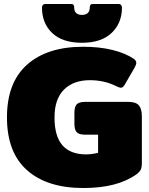

<svg xmlns="http://www.w3.org/2000/svg" viewBox="-20 -930 748 965"><path d="M191 -892Q191 -900 195.5 -905Q200 -910 207 -910H336Q346 -910 349.5 -905.5Q353 -901 353 -891Q353 -873 363.5 -864Q374 -855 392 -855Q410 -855 420.5 -864Q431 -873 431 -891Q431 -901 434.5 -905.5Q438 -910 448 -910H577Q584 -910 588.5 -905Q593 -900 593 -892Q593 -814 541 -764.5Q489 -715 392 -715Q294 -715 242.5 -764Q191 -813 191 -892ZM15 -340Q15 -515 116 -605Q217 -695 398 -695Q480 -695 545 -679Q610 -663 653 -634Q665 -625 665 -614Q665 -605 656 -589L606 -503Q598 -489 587 -489Q580 -489 564 -497Q504 -527 432 -527Q349 -527 301.5 -479.5Q254 -432 254 -340Q254 -245 294 -199.5Q334 -154 413 -154Q427 -154 444.5 -156.5Q462 -159 473 -162V-253H409Q377 -253 365.5 -265.5Q354 -278 354 -308V-363Q354 -393 365.5 -405.5Q377 -418 409 -418H624Q663 -418 678 -400.5Q693 -383 693 -345V-111Q693 -89 687.5 -77.5Q682 -66 666 -54Q570 15 399 15Q217 15 116 -74.5Q15 -164 15 -340Z"/></svg>

Font: Mitr
Style: Bold
Weight: 700
Designer: Thanarat Vachiruckul
Foundry: Cadson Demak
Version: Version 1.003